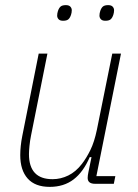

<svg xmlns="http://www.w3.org/2000/svg" viewBox="-20 -717 540 749"><path d="M165 -508 101 -188Q97 -168 95 -148Q93 -128 93 -116Q93 -18 185 -18Q217 -18 246.5 -32.5Q276 -47 299 -77Q317 -100 332.5 -131.5Q348 -163 358 -211L418 -508H452L356 -30H430L424 0H351Q322 0 322 -23Q322 -32 325 -46L337 -104H330Q305 -46 267 -17Q229 12 174 12Q117 12 88 -20.5Q59 -53 59 -112Q59 -129 61 -148Q63 -167 67 -187L131 -508ZM226 -636Q214 -636 208.5 -642Q203 -648 203 -656Q203 -665 206 -674Q210 -686 216.5 -691.5Q223 -697 237 -697Q249 -697 254.5 -691Q260 -685 260 -677Q260 -668 257 -659Q253 -647 246.5 -641.5Q240 -636 226 -636ZM391 -636Q379 -636 373.5 -642Q368 -648 368 -656Q368 -665 371 -674Q375 -686 381.5 -691.5Q388 -697 402 -697Q414 -697 419.5 -691Q425 -685 425 -677Q425 -668 422 -659Q418 -647 411.5 -641.5Q405 -636 391 -636Z"/></svg>

Font: IBM Plex Sans Cond ExtLt
Style: Italic
Weight: 200
Width: 3
Italic angle: -11°
Designer: Mike Abbink, Paul van der Laan, Pieter van Rosmalen
Foundry: Bold Monday
Version: Version 1.3